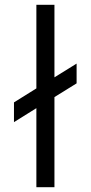

<svg xmlns="http://www.w3.org/2000/svg" viewBox="-20 -777 377 797"><path d="M131 0H206V-374L298 -431V-513L206 -456V-757H131V-410L38 -352V-270L131 -328Z"/></svg>

Font: Mluvka
Style: Regular
Weight: 400
Designer: Modified by Jiří Krblich, Original typeface by Gumpita Rahayu
Foundry: Gumpita Rahayu & Jiří Krblich
Version: Version 2.000;Glyphs 3.1.1 (3134)